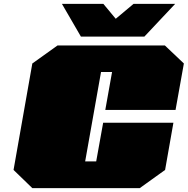

<svg xmlns="http://www.w3.org/2000/svg" viewBox="-20 -972 970 992"><path d="M398 -783 300 -952H514L578 -875L670 -952H885L726 -783ZM147 0 50 -94 147 -644 277 -737H832L930 -644L887 -404H524L559 -600H502L420 -138H477L513 -338H876L833 -94L702 0Z"/></svg>

Font: Tomorrow Black
Style: Italic
Weight: 900
Italic angle: -10°
Designer: Tony de Marco, Monica Rizzolli
Foundry: Just in Type
Version: Version 2.002